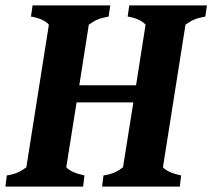

<svg xmlns="http://www.w3.org/2000/svg" viewBox="-29 -687 782 707"><path d="M-9 0H277L282 -41C250 -48 228 -57 215 -71L253 -310H462L424 -71C403 -55 385 -46 352 -41L347 0H633L638 -41C606 -48 584 -57 571 -71L654 -596C677 -613 694 -620 727 -626L733 -667H447L441 -626C469 -622 496 -610 507 -596L472 -373H263L298 -596C321 -613 338 -620 371 -626L377 -667H91L85 -626C113 -622 140 -610 151 -596L68 -71C47 -55 29 -46 -4 -41Z"/></svg>

Font: Caladea
Style: Bold Italic
Weight: 700
Italic angle: -9°
Designer: Carolina Giovagnoli and Andres Torresi
Foundry: Carolina Giovagnoli & Andres Torresi
Version: Version 1.001;hotconv 1.0.109;makeotfexe 2.5.65596